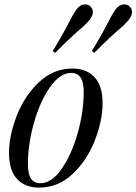

<svg xmlns="http://www.w3.org/2000/svg" viewBox="-20 -840 621 874"><path d="M310 -528Q374 -528 410.5 -488.5Q447 -449 447 -371Q447 -292 412 -201.5Q377 -111 311 -48.5Q245 14 158 14Q94 14 57.5 -25.5Q21 -65 21 -143Q21 -222 56 -312.5Q91 -403 157 -465.5Q223 -528 310 -528ZM107 -93Q107 -48 121 -27Q135 -6 164 -6Q215 -6 260.5 -71Q306 -136 333.5 -233.5Q361 -331 361 -421Q361 -466 347 -487Q333 -508 304 -508Q253 -508 207.5 -443Q162 -378 134.5 -280.5Q107 -183 107 -93ZM289 -729Q312 -775 329 -798Q345 -820 367 -820Q381 -820 389 -813Q403 -801 403 -785Q403 -770 389 -751Q369 -726 332 -696Q325 -690 295.5 -662.5Q266 -635 231 -599L220 -608Q257 -667 289 -729ZM467 -729Q490 -775 507 -798Q524 -820 545 -820Q559 -820 567 -813Q581 -801 581 -785Q581 -770 567 -751Q547 -726 510 -696Q503 -690 473.5 -662.5Q444 -635 409 -599L398 -608Q435 -667 467 -729Z"/></svg>

Font: Playfair Display
Style: Italic
Weight: 400
Italic angle: -14°
Designer: Claus Eggers Sørensen
Foundry: Claus Eggers Sørensen
Version: Version 1.200; ttfautohint (v1.6)